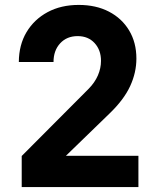

<svg xmlns="http://www.w3.org/2000/svg" viewBox="-20 -760 640 780"><path d="M68.2 0V-126.3L340 -399.1Q365 -424.5 377.7 -453.6Q390.3 -482.8 390.3 -512.9Q390.3 -556.7 364.3 -585Q338.3 -613.3 295.5 -613.3Q251.4 -613.3 224.4 -584Q197.4 -554.7 197.4 -508H56.5Q56.8 -577.4 87.7 -629.3Q118.7 -681.2 173.2 -710.6Q227.8 -740 299.7 -740Q370.2 -740 422.6 -712.7Q475 -685.5 504.6 -636.3Q534.1 -587.1 534.1 -522.1Q534.1 -465 508.6 -409.9Q483.1 -354.9 425.1 -299L247.7 -127H542.3V0Z"/></svg>

Font: JetBrains Mono
Style: Regular
Weight: 400
Monospace: yes
Designer: Philipp Nurullin, Konstantin Bulenkov
Foundry: JetBrains
Version: Version 2.305